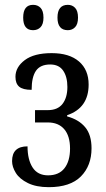

<svg xmlns="http://www.w3.org/2000/svg" viewBox="-20 -765 437 795"><path d="M30 -98Q30 -159 94 -159Q94 -104 115 -71.5Q136 -39 179 -39Q224 -39 247 -68.5Q270 -98 270 -150Q270 -202 246 -230Q222 -258 178 -258H125V-309H178Q219 -309 239 -335Q259 -361 259 -405Q259 -447 241.5 -472.5Q224 -498 188 -498Q147 -498 129 -472Q111 -446 111 -393Q75 -393 59.5 -406Q44 -419 44 -447Q44 -487 82.5 -516Q121 -545 194 -545Q267 -545 307 -510.5Q347 -476 347 -415Q347 -318 258 -288V-283Q306 -270 332.5 -238.5Q359 -207 359 -151Q359 -79 315 -34.5Q271 10 182 10Q130 10 95.5 -7Q61 -24 45.5 -49Q30 -74 30 -98ZM76 -692Q76 -745 117 -745Q136 -745 148 -732.5Q160 -720 160 -692Q160 -665 148 -652.5Q136 -640 117 -640Q76 -640 76 -692ZM218 -692Q218 -745 261 -745Q279 -745 291 -732.5Q303 -720 303 -692Q303 -665 291 -652.5Q279 -640 261 -640Q218 -640 218 -692Z"/></svg>

Font: Noto Serif Cond
Style: Regular
Weight: 400
Width: 3
Designer: Monotype Design Team
Foundry: Monotype Imaging Inc.
Version: Version 1.001